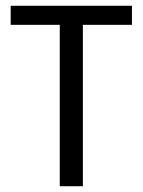

<svg xmlns="http://www.w3.org/2000/svg" viewBox="-20 -645 494 665"><path d="M267 -559V0H187V-559H17V-625H437V-559Z"/></svg>

Font: Changa ExtraLight Light
Style: Regular
Weight: 300
Version: Version 3.002; ttfautohint (v1.8.2)